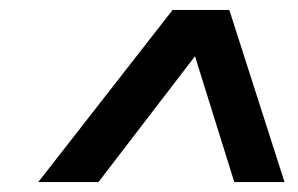

<svg xmlns="http://www.w3.org/2000/svg" viewBox="-20 -724 599 386"><path d="M178 -358H57L327 -704H441L552 -358H451L372 -611Z"/></svg>

Font: CBA Beacon Sans Bold
Style: Italic
Weight: 700
Italic angle: -13°
Designer: Wei Huang
Foundry: Wei Huang
Version: Version 1.002